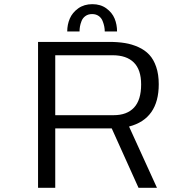

<svg xmlns="http://www.w3.org/2000/svg" viewBox="-20 -901 890 921"><path d="M302.5 -750Q302.5 -783 314.8 -811.8Q327 -840.5 355.2 -860.8Q383.5 -881 423 -881Q462.5 -881 490.2 -860.8Q518 -840.5 529.8 -811.8Q541.5 -783 541.5 -750H482.5Q482.5 -761.5 480.2 -773.5Q478 -785.5 472.2 -800.2Q466.5 -815 453.5 -824.2Q440.5 -833.5 422 -833.5Q403 -833.5 390 -824.2Q377 -815 371.2 -800.2Q365.5 -785.5 363.5 -773.5Q361.5 -761.5 361.5 -750ZM644.5 0 516 -285H245V0H162.5V-700H504Q545.5 -700 579.2 -694.5Q613 -689 644 -675Q675 -661 696 -638.5Q717 -616 729.2 -580.2Q741.5 -544.5 741.5 -497Q741.5 -331 599 -294L733 0ZM245 -636V-348.5H525.5Q589 -348.5 623 -385Q657 -421.5 657 -496Q657 -566.5 622 -601.2Q587 -636 520 -636Z"/></svg>

Font: League Mono Wide Light
Style: Regular
Weight: 300
Width: 8
Designer: Tyler Finck
Foundry: The League of Moveable Type / Tyler Finck
Version: Version 2.210